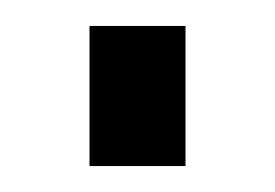

<svg xmlns="http://www.w3.org/2000/svg" viewBox="-20 -128 212 148"><path d="M123 -108V0H49V-108Z"/></svg>

Font: Pathway Extreme 8pt Thin Light
Style: Regular
Weight: 300
Version: Version 1.001;gftools[0.9.26]